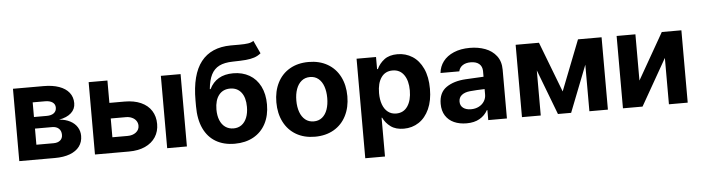

<svg xmlns="http://www.w3.org/2000/svg" viewBox="-52 -964 5118 1402"><g transform="rotate(-5 2506.5 -263.5)"><path d="M56.6 -530.3H282.2Q347.2 -530.3 394.5 -513.4Q441.9 -496.6 467.5 -464.4Q493.2 -432.1 493.2 -386.7Q493.2 -343.8 461.7 -315.2Q430.2 -286.6 373 -276.4Q418.9 -272.9 452.9 -255.1Q486.8 -237.3 504.6 -208.5Q522.5 -179.7 522.5 -144.5Q522.5 -99.6 498.3 -67.1Q474.1 -34.7 428.2 -17.3Q382.3 0 317.4 0H56.6ZM383.8 -164.1Q383.8 -193.4 366 -210Q348.1 -226.6 317.4 -226.6H191.4V-108.4H317.4Q348.1 -108.4 366 -123.3Q383.8 -138.2 383.8 -164.1ZM356.4 -366.2Q356.4 -391.1 336.7 -405Q316.9 -418.9 282.2 -418.9H191.4V-311.5H285.2Q318.8 -311.5 337.6 -325.9Q356.4 -340.3 356.4 -366.2Z M1083 -182.6Q1083 -128.4 1056.4 -87.2Q1029.8 -45.9 979.7 -22.9Q929.7 0 860.4 0H611.3V-530.3H749V-366.2H860.4Q929.7 -366.2 980 -343.8Q1030.3 -321.3 1056.6 -279.8Q1083 -238.3 1083 -182.6ZM860.4 -114.3Q897.9 -114.3 922.1 -133.1Q946.3 -151.9 946.3 -181.6Q946.3 -201.7 935.3 -217.8Q924.3 -233.9 904.5 -242.9Q884.8 -252 860.4 -252H749V-114.3ZM1140.6 -530.3H1285.2V0H1140.6Z M1672.9 -587.9Q1611.3 -586.9 1573.2 -567.6Q1535.2 -548.3 1514.9 -508.3Q1494.6 -468.3 1488.3 -402.3H1494.1Q1518.1 -451.7 1561.5 -477.3Q1605 -502.9 1668 -502.9Q1735.4 -502.9 1786.6 -473.4Q1837.9 -443.8 1866.2 -387.7Q1894.5 -331.5 1894.5 -254.9Q1894.5 -174.3 1863 -114.3Q1831.5 -54.2 1772.9 -21.7Q1714.4 10.7 1635.7 10.7Q1555.2 10.7 1497.1 -23.4Q1439 -57.6 1408 -124Q1377 -190.4 1377 -286.1V-329.1Q1377 -518.6 1450.2 -612.1Q1523.4 -705.6 1668 -707H1690.4H1731.4Q1772 -707 1795.9 -710.7Q1819.8 -714.4 1835.9 -725.6L1879.9 -630.9Q1857.9 -612.8 1831.3 -604Q1804.7 -595.2 1769.5 -592Q1734.4 -588.9 1672.9 -587.9ZM1747.1 -250Q1747.1 -318.4 1717.5 -356Q1688 -393.6 1635.7 -393.6Q1583.5 -393.6 1553.7 -356Q1523.9 -318.4 1523.4 -250Q1523.4 -204.6 1537.1 -171.1Q1550.8 -137.7 1576.4 -119.6Q1602.1 -101.6 1636.7 -101.6Q1670.4 -101.6 1695.3 -119.6Q1720.2 -137.7 1733.6 -171.1Q1747.1 -204.6 1747.1 -250Z M1963.9 -263.7Q1963.9 -345.2 1995.4 -407.2Q2026.9 -469.2 2085.7 -503.2Q2144.5 -537.1 2223.6 -537.1Q2302.7 -537.1 2361.8 -503.2Q2420.9 -469.2 2452.6 -407.2Q2484.4 -345.2 2484.4 -263.7Q2484.4 -182.1 2452.6 -119.9Q2420.9 -57.6 2361.8 -23.4Q2302.7 10.7 2223.6 10.7Q2144.5 10.7 2085.9 -23.4Q2027.3 -57.6 1995.6 -119.9Q1963.9 -182.1 1963.9 -263.7ZM2336.9 -263.7Q2336.9 -311 2324.2 -347.9Q2311.5 -384.8 2286.1 -405.8Q2260.7 -426.8 2224.6 -426.8Q2188 -426.8 2162.4 -405.8Q2136.7 -384.8 2123.5 -347.9Q2110.4 -311 2110.4 -263.7Q2110.4 -216.8 2123.5 -179.9Q2136.7 -143.1 2162.4 -122.3Q2188 -101.6 2224.6 -101.6Q2260.7 -101.6 2286.1 -122.3Q2311.5 -143.1 2324.2 -179.7Q2336.9 -216.3 2336.9 -263.7Z M2575.2 -530.3H2717.8V-441.4H2723.6Q2741.7 -481.4 2778.3 -509.3Q2814.9 -537.1 2875 -537.1Q2935.1 -537.1 2983.9 -506.1Q3032.7 -475.1 3061.3 -413.8Q3089.8 -352.5 3089.8 -264.6Q3089.8 -178.7 3061.8 -116.9Q3033.7 -55.2 2985.1 -23.2Q2936.5 8.8 2875 8.8Q2815.9 8.8 2779.1 -18.3Q2742.2 -45.4 2723.6 -85H2719.7V199.2H2575.2ZM2829.1 -106.4Q2883.3 -106.4 2912.8 -149.9Q2942.4 -193.4 2942.4 -265.6Q2942.4 -336.9 2912.8 -379.4Q2883.3 -421.9 2829.1 -421.9Q2775.4 -421.9 2746.1 -380.1Q2716.8 -338.4 2716.8 -265.6Q2716.8 -217.8 2730 -181.9Q2743.2 -146 2768.6 -126.2Q2793.9 -106.4 2829.1 -106.4Z M3355.5 -311.5Q3409.2 -314.9 3487.3 -318.4V-361.3Q3486.3 -394.5 3464.4 -413.1Q3442.4 -431.6 3402.3 -431.6Q3366.2 -431.6 3343.3 -416Q3320.3 -400.4 3314.5 -373H3176.8Q3181.2 -419.9 3209.2 -457Q3237.3 -494.1 3287.6 -515.6Q3337.9 -537.1 3406.2 -537.1Q3466.8 -537.1 3517.8 -518.1Q3568.8 -499 3599.9 -458.7Q3630.9 -418.5 3630.9 -357.4V0H3494.1V-73.2H3490.2Q3469.2 -34.7 3430.4 -12.5Q3391.6 9.8 3335 9.8Q3283.2 9.8 3243.4 -8.1Q3203.6 -25.9 3180.9 -61.5Q3158.2 -97.2 3158.2 -148.4Q3158.2 -230.5 3213.4 -268.6Q3268.6 -306.6 3355.5 -311.5ZM3376 -89.8Q3408.2 -89.8 3433.8 -103Q3459.5 -116.2 3473.6 -139.2Q3487.8 -162.1 3487.3 -189.5V-228Q3464.4 -227.5 3430.7 -225.6Q3397 -223.6 3378.9 -221.7Q3340.8 -217.8 3318.8 -200.2Q3296.9 -182.6 3296.9 -152.3Q3296.9 -122.6 3318.6 -106.2Q3340.3 -89.8 3376 -89.8Z M4198.2 -530.3H4371.1V0H4235.4V-341.3L4101.6 0H4004.9L3878.9 -330.6V0H3741.2V-530.3H3912.1L4053.7 -161.1Z M4812.5 -530.3H4956.1V0H4818.4V-339.8L4625 0H4481.4V-530.3H4619.1V-191.4Z"/></g></svg>

Font: Pretendard JP
Style: Bold
Weight: 700
Designer: Base glyphs from Inter by Rasmus Andersson; Hangeul glyphs from Noto Sans CJK(Source Han Sans) by Jang Soo-young and Kan
Foundry: Kil Hyung-jin
Version: Version 1.309